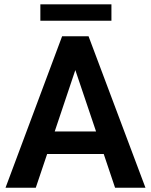

<svg xmlns="http://www.w3.org/2000/svg" viewBox="-20 -881 707 901"><path d="M662.6 0 395.5 -710.9H271.5L5.9 0H147.9L201.2 -158.2H466.8L520 0ZM333.5 -552.2 430.7 -264.2H236.8ZM169.4 -860.8V-783.7H502.9V-860.8Z"/></svg>

Font: Vazirmatn SemiBold
Style: Regular
Weight: 600
Designer: Saber Rastikerdar
Foundry: Saber Rastikerdar
Version: Version 33.003